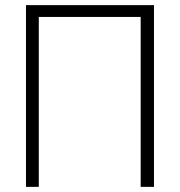

<svg xmlns="http://www.w3.org/2000/svg" viewBox="-20 -727 700 747"><path d="M579.1 0H527.3V-661.1H130.9V0H81.1V-707H579.1Z"/></svg>

Font: Pretendard GOV ExtraLight
Style: Regular
Weight: 200
Designer: Base glyphs from Inter by Rasmus Andersson; Hangeul glyphs from Noto Sans CJK(Source Han Sans) by Jang Soo-young and Kan
Foundry: Kil Hyung-jin
Version: Version 1.309